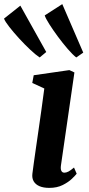

<svg xmlns="http://www.w3.org/2000/svg" viewBox="-106 -904 435 934"><path d="M134 10Q105.5 10 86.2 1.8Q67 -6.5 58 -21.8Q49 -37 51.5 -58.5Q54 -79.5 58.5 -111.2Q63 -143 68.8 -183.8Q74.5 -224.5 81.5 -271.5Q88.5 -318.5 95.5 -369.8Q102.5 -421 109.5 -473.5L51 -500.5L58 -538L231.5 -563L256 -551.5L190.5 -99.5Q188 -81.5 192.5 -72.8Q197 -64 207 -64Q216.5 -64 227 -69.5Q237.5 -75 254 -89L267 -59Q261 -51 244 -34.5Q227 -18 199.2 -4Q171.5 10 134 10ZM87 -624.5Q68.5 -636.5 41.5 -661.8Q14.5 -687 -12.8 -716.8Q-40 -746.5 -60.5 -772.8Q-81 -799 -86.5 -813.5L-7 -876.5L119 -651ZM265 -624.5Q247.5 -638 223.5 -665.8Q199.5 -693.5 175.5 -726Q151.5 -758.5 133.8 -786.5Q116 -814.5 111.5 -829L197 -884L299 -648Z"/></svg>

Font: Merriweather 28pt
Style: Bold Italic
Weight: 700
Italic angle: -7.8°
Version: Version 2.101